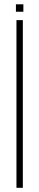

<svg xmlns="http://www.w3.org/2000/svg" viewBox="-20 -896 188 916"><path d="M58.5 0V-800H89V0ZM56 -840V-875.5H91.5V-840Z"/></svg>

Font: Big Shoulders Display ExtraLight
Style: Regular
Weight: 250
Designer: Patric King
Foundry: XO Type Co
Version: Version 2.002